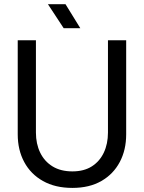

<svg xmlns="http://www.w3.org/2000/svg" viewBox="-20 -902 704 939"><path d="M334 17Q250 17 190.2 -16.7Q130.3 -50.3 98.5 -109.5Q66.7 -168.6 66.7 -245.1V-705H155.7V-253.7Q155.7 -198.7 176.5 -155.6Q197.3 -112.6 237 -88.2Q276.8 -63.8 334 -63.8Q390.4 -63.8 428.9 -88.2Q467.3 -112.6 487.7 -155.6Q508 -198.7 508 -253.7V-705H597.1V-245.1Q597.1 -168.6 565.7 -109.5Q534.3 -50.3 475.7 -16.7Q417 17 334 17ZM300.3 -881.6 372.8 -764H291.5L214.3 -881.6Z"/></svg>

Font: TikTok Sans Light
Style: Regular
Weight: 300
Version: Version 4.000